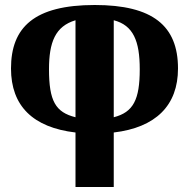

<svg xmlns="http://www.w3.org/2000/svg" viewBox="-20 -748 756 768"><path d="M282 0H435V-218C603 -238 692 -326 692 -474C692 -645 591 -728 359 -728C117 -728 24 -639 24 -474C24 -324 112 -238 282 -218ZM282 -279C202 -299 176 -344 176 -471C176 -579 201 -643 282 -667ZM435 -279V-667C513 -647 539 -584 539 -471C539 -349 513 -299 435 -279Z"/></svg>

Font: Noto Serif Georgian ExtraCondensed Black
Style: Regular
Weight: 900
Width: 2
Designer: Monotype Design Team, Akaki Razmadze
Foundry: Google LLC
Version: Version 2.003